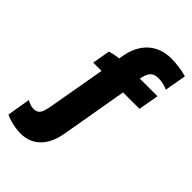

<svg xmlns="http://www.w3.org/2000/svg" viewBox="-358 -810 1092 1092"><g transform="rotate(45 188.0 -263.5)"><path d="M212 15 215 0 282 -387H414L436 -510H294C305 -566 323 -587 368 -587C392 -587 418 -582 443 -570L466 -700C434 -711 378 -718 340 -718C228 -718 154 -648 134 -532L130 -508C105 -506 79 -500 61 -494L42 -387H109L47 -33L44 -21C35 26 18 42 -19 39C-36 37 -50 32 -66 22L-90 163C-57 178 -21 187 15 190C121 199 192 135 212 15Z"/></g></svg>

Font: Fixel Display 20240404 ExBold
Style: Italic
Weight: 800
Italic angle: -10°
Designer: AlfaBravo + MacPaw
Foundry: Kyrylo Tkachov, Marchela Mozhyna, Serhii Makarenko, Maria Weinstein, Zakhar Kryvoshyya
Version: Version 1.211;Glyphs 3.2 (3225)